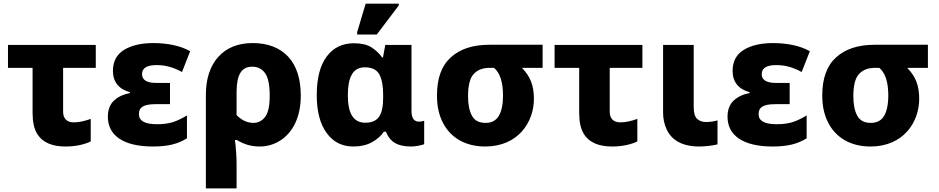

<svg xmlns="http://www.w3.org/2000/svg" viewBox="-20 -796 5165 1056"><path d="M340.8 9.8C397.9 9.8 445.8 -2 479 -18.1V-142.1C447.3 -130.9 417.5 -123 384.8 -123C350.1 -123 327.1 -142.1 327.1 -181.2V-422.9H506.8V-548.8H23.9V-422.9H159.2V-175.8C159.2 -127.4 167 -89.8 182.6 -63C213.9 -9.8 270.5 9.8 340.8 9.8Z M821.3 9.8C903.8 9.8 959 -4.4 1008.3 -35.2V-161.1C983.4 -146 959 -133.8 934.6 -125.5C910.2 -117.2 879.9 -112.8 844.2 -112.8C774.4 -112.8 744.1 -131.8 744.1 -168.9C744.1 -204.6 767.1 -223.1 835.9 -223.1H915V-339.8H840.8C787.6 -339.8 761.2 -356 761.2 -388.2C761.2 -421.4 787.6 -438 840.8 -438C889.2 -438 931.6 -426.8 981 -399.9L1025.9 -514.2C972.7 -544.9 899.9 -559.1 823.2 -559.1C756.3 -559.1 702.6 -546.4 662.1 -521.5C621.6 -496.6 601.1 -458 601.1 -405.8C601.1 -344.7 634.8 -304.7 694.8 -289.1V-284.2C659.7 -277.8 630.9 -264.6 607.9 -243.7C585 -222.7 573.2 -192.4 573.2 -153.8C573.2 -51.8 657.2 9.8 821.3 9.8Z M1281.2 240.2V105C1281.2 84 1280.3 60.5 1278.3 35.6C1276.4 10.7 1274.4 -9.8 1272 -25.9H1283.2C1317.9 -4.4 1357.4 9.8 1408.2 9.8C1448.7 9.8 1486.3 -1 1521 -22.9C1589.4 -65.9 1634.3 -150.4 1634.3 -270C1634.3 -363.3 1610.8 -435.1 1564.5 -484.9C1517.6 -534.2 1452.6 -559.1 1370.1 -559.1C1289.6 -559.1 1226.1 -533.7 1180.7 -483.4C1135.3 -432.6 1112.3 -362.8 1112.3 -273.9V240.2ZM1374 -120.1C1339.4 -120.1 1306.6 -136.2 1281.2 -163.1V-289.1C1281.2 -386.2 1308.6 -429.2 1367.2 -429.2C1397 -429.2 1420.9 -417.5 1438 -393.6C1455.1 -369.6 1463.4 -328.1 1463.4 -269C1463.4 -213.9 1455.1 -175.3 1438.5 -153.3C1421.4 -131.3 1399.9 -120.1 1374 -120.1Z M2052.2 -606 2173.3 -766.1V-775.9H1991.2L1944.3 -619.1V-606ZM1923.3 9.8C1963.4 9.8 1997.6 2 2026.4 -14.2C2055.2 -30.3 2076.7 -49.3 2091.3 -71.8H2102.1C2115.2 -41 2132.8 -20 2154.8 -8.3C2176.3 3.9 2205.6 9.8 2242.2 9.8C2252.9 9.8 2266.1 8.3 2281.7 5.4C2297.4 2.4 2307.6 -0.5 2313 -2.9V-131.8C2307.6 -129.4 2292 -127 2284.2 -127C2262.7 -127 2243.2 -139.6 2243.2 -185.1V-548.8H2099.1L2086.4 -480H2082C2065.9 -502 2046.4 -520.5 2022.9 -535.6C1999 -550.8 1966.8 -558.1 1926.3 -558.1C1863.3 -558.1 1814 -534.2 1777.3 -485.8C1740.7 -437.5 1722.2 -366.2 1722.2 -272C1722.2 -183.6 1740.2 -114.3 1776.4 -64.9C1812 -15.1 1861.3 9.8 1923.3 9.8ZM1988.3 -121.1C1924.8 -121.1 1893.1 -170.9 1893.1 -271C1893.1 -371.1 1920.4 -425.8 1986.3 -425.8C2025.9 -425.8 2052.2 -412.6 2066.4 -386.7C2080.6 -360.4 2087.4 -322.3 2087.4 -272.9V-263.2C2087.4 -164.1 2062 -121.1 1988.3 -121.1Z M2648.4 9.8C2829.6 9.8 2916.5 -124 2916.5 -252C2916.5 -328.1 2895.5 -376.5 2850.6 -422.9H2964.4V-549.8H2671.4C2581.1 -549.8 2510.7 -526.9 2460 -481C2408.7 -435.1 2383.3 -365.2 2383.3 -271C2383.3 -212.9 2394 -163.1 2416 -121.1C2459 -37.1 2541.5 9.8 2648.4 9.8ZM2650.4 -120.1C2614.7 -120.1 2589.8 -133.3 2575.7 -159.7C2561.5 -186 2554.2 -221.7 2554.2 -266.1C2554.2 -326.7 2564.9 -368.2 2586.4 -390.1C2607.4 -412.1 2636.7 -422.9 2673.3 -422.9H2697.3C2729 -395 2746.6 -348.1 2746.6 -268.1C2746.6 -223.6 2739.3 -187.5 2724.6 -160.6C2709.5 -133.8 2685.1 -120.1 2650.4 -120.1Z M3347.2 9.8C3404.3 9.8 3452.1 -2 3485.4 -18.1V-142.1C3453.6 -130.9 3423.8 -123 3391.1 -123C3356.4 -123 3333.5 -142.1 3333.5 -181.2V-422.9H3513.2V-548.8H3030.3V-422.9H3165.5V-175.8C3165.5 -127.4 3173.3 -89.8 3189 -63C3220.2 -9.8 3276.9 9.8 3347.2 9.8Z M3826.2 9.8C3842.3 9.8 3859.9 8.8 3878.9 6.3C3897.9 3.9 3913.6 1.5 3926.3 -2V-133.8C3903.3 -127.4 3885.3 -125 3861.3 -125C3843.3 -125 3827.6 -130.4 3814.9 -141.6C3801.8 -152.8 3795.4 -174.8 3795.4 -208V-548.8H3627V-176.8C3627 -143.6 3633.3 -112.8 3646.5 -84.5C3672.4 -27.8 3729 9.8 3826.2 9.8Z M4229.5 9.8C4312 9.8 4367.2 -4.4 4416.5 -35.2V-161.1C4391.6 -146 4367.2 -133.8 4342.8 -125.5C4318.4 -117.2 4288.1 -112.8 4252.4 -112.8C4182.6 -112.8 4152.3 -131.8 4152.3 -168.9C4152.3 -204.6 4175.3 -223.1 4244.1 -223.1H4323.2V-339.8H4249C4195.8 -339.8 4169.4 -356 4169.4 -388.2C4169.4 -421.4 4195.8 -438 4249 -438C4297.4 -438 4339.8 -426.8 4389.2 -399.9L4434.1 -514.2C4380.9 -544.9 4308.1 -559.1 4231.4 -559.1C4164.6 -559.1 4110.8 -546.4 4070.3 -521.5C4029.8 -496.6 4009.3 -458 4009.3 -405.8C4009.3 -344.7 4043 -304.7 4103 -289.1V-284.2C4067.9 -277.8 4039.1 -264.6 4016.1 -243.7C3993.2 -222.7 3981.4 -192.4 3981.4 -153.8C3981.4 -51.8 4065.4 9.8 4229.5 9.8Z M4767.6 9.8C4948.7 9.8 5035.6 -124 5035.6 -252C5035.6 -328.1 5014.6 -376.5 4969.7 -422.9H5083.5V-549.8H4790.5C4700.2 -549.8 4629.9 -526.9 4579.1 -481C4527.8 -435.1 4502.4 -365.2 4502.4 -271C4502.4 -212.9 4513.2 -163.1 4535.2 -121.1C4578.1 -37.1 4660.6 9.8 4767.6 9.8ZM4769.5 -120.1C4733.9 -120.1 4709 -133.3 4694.8 -159.7C4680.7 -186 4673.3 -221.7 4673.3 -266.1C4673.3 -326.7 4684.1 -368.2 4705.6 -390.1C4726.6 -412.1 4755.9 -422.9 4792.5 -422.9H4816.4C4848.1 -395 4865.7 -348.1 4865.7 -268.1C4865.7 -223.6 4858.4 -187.5 4843.8 -160.6C4828.6 -133.8 4804.2 -120.1 4769.5 -120.1Z"/></svg>

Font: Noto Reveo Sans
Style: Regular
Weight: 800
Designer: Monotype Design Team
Foundry: Monotype Imaging Inc.
Version: Version 2.007